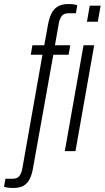

<svg xmlns="http://www.w3.org/2000/svg" viewBox="-92 -751 520 954"><path d="M-26 183Q-33 183 -41.5 182.5Q-50 182 -58 180.5Q-66 179 -72 177L-65 137H-27Q-6 137 4.5 123Q15 109 19 86L119 -479H61L69 -526H128L146 -626Q152 -659 163 -682.5Q174 -706 194.5 -718.5Q215 -731 249 -731Q255 -731 263 -730.5Q271 -730 278.5 -728.5Q286 -727 292 -725L285 -685H247Q225 -685 214.5 -671Q204 -657 200 -634L181 -526H257L249 -479H173L73 79Q68 112 57 135.5Q46 159 26.5 171Q7 183 -26 183ZM340 -643 354 -723H408L394 -643ZM230 0 323 -526H376L283 0Z"/></svg>

Font: Archivo Condensed ExtraLight
Style: Italic
Weight: 250
Width: 3
Italic angle: -10°
Designer: Hector Gatti
Foundry: Omnibus-Type
Version: Version 2.001